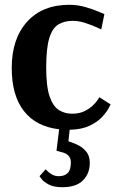

<svg xmlns="http://www.w3.org/2000/svg" viewBox="-20 -531 486 802"><path d="M241 251Q204 251 183 239.5Q162 228 153.5 216.5Q145 205 145 205L171 176Q171 176 177.5 183Q184 190 196.5 197.5Q209 205 226 205Q249 205 262.5 192Q276 179 276 148Q276 130 267 120.5Q258 111 246 107Q234 103 225 101Q216 99 216 98L227 9Q131 -2 80 -67Q29 -132 29 -247Q29 -369 93 -440Q157 -511 270 -511Q305 -511 338.5 -501Q372 -491 394 -481.5Q416 -472 416 -472L403 -408Q403 -408 383.5 -417Q364 -426 336.5 -435Q309 -444 285 -444Q249 -444 224 -429Q199 -414 186 -372Q173 -330 173 -249Q173 -169 187.5 -127.5Q202 -86 226.5 -71Q251 -56 281 -56Q311 -56 332.5 -66.5Q354 -77 368 -90.5Q382 -104 388.5 -114.5Q395 -125 395 -125L442 -95Q442 -95 434 -79.5Q426 -64 407 -43Q388 -22 354.5 -6Q321 10 271 11L266 58Q266 60 279.5 64Q293 68 310.5 77.5Q328 87 341.5 104Q355 121 355 150Q355 194 326.5 222.5Q298 251 241 251Z"/></svg>

Font: Arsenal SC
Style: Bold
Weight: 700
Designer: Andrij Shevchenko
Foundry: Stairsfor
Version: Version 2.001; ttfautohint (v1.8.4.7-5d5b)